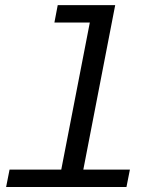

<svg xmlns="http://www.w3.org/2000/svg" viewBox="-20 -745 640 765"><path d="M312 -69.3H497.6L483.9 0H4.4L18.1 -69.3H224.1L337.9 -655.3H196.8L210 -724.6H439Z"/></svg>

Font: Cousine
Style: Italic
Weight: 400
Italic angle: -12°
Monospace: yes
Designer: Steve Matteson
Foundry: Monotype Imaging Inc.
Version: Version 1.21